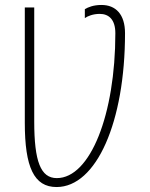

<svg xmlns="http://www.w3.org/2000/svg" viewBox="-20 -744 603 774"><path d="M208 10C369 10 484 -253 484 -610C484 -687 446 -724 389 -724C357 -724 335 -715 322 -707V-671C333 -679 355 -688 382 -688C419 -688 445 -665 445 -610C445 -283 344 -26 209 -26C144 -26 118 -93 118 -254V-714H80V-249C80 -70 117 10 208 10Z"/></svg>

Font: Noto Sans Mono SemiCondensed ExtraLight
Style: Regular
Weight: 200
Width: 4
Designer: Monotype Design Team
Foundry: Monotype Imaging Inc.
Version: Version 2.014